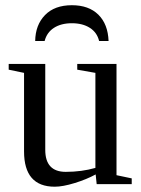

<svg xmlns="http://www.w3.org/2000/svg" viewBox="-20 -703 540 733"><path d="M152.8 -130.9Q152.8 -46.9 231 -46.9Q291.5 -46.9 344.2 -62V-424.8L274.9 -437V-459H424.8V-34.2L482.9 -22V0H349.1L345.2 -37.1Q310.5 -18.1 265.1 -4.2Q219.7 9.8 189 9.8Q71.8 9.8 71.8 -125V-424.8L13.2 -437V-459H152.8ZM254.4 -683.1Q318.8 -683.1 355.5 -647Q392.1 -610.8 394.5 -546.4H358.4Q350.6 -579.1 323 -596.7Q295.4 -614.3 254.4 -614.3Q213.4 -614.3 186 -596.7Q158.7 -579.1 150.4 -546.4H114.3Q115.2 -607.9 151.9 -645.5Q188.5 -683.1 254.4 -683.1Z"/></svg>

Font: Times New Roman
Style: Regular
Weight: 400
Designer: Steve Matteson
Foundry: Ascender Corporation
Version: Version 2.00.3